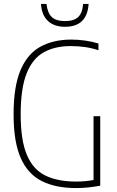

<svg xmlns="http://www.w3.org/2000/svg" viewBox="-20 -950 593 975"><path d="M366 5Q262.5 5 192 -30.5Q121.5 -66 85.2 -147.8Q49 -229.5 49 -369Q49 -511.5 84.5 -594.5Q120 -677.5 185.8 -713.2Q251.5 -749 342 -749Q376 -749 412 -744Q448 -739 480 -729V-695Q442.5 -707 408 -711.5Q373.5 -716 339 -716Q259.5 -716 202.8 -684.8Q146 -653.5 115.5 -578Q85 -502.5 85 -369Q85 -239 116 -164.5Q147 -90 209.5 -59Q272 -28 366 -28Q414 -28 455 -36V-360H489V-7Q452.5 -0.5 424 2.2Q395.5 5 366 5ZM310 -814Q255.5 -814 223.8 -843.2Q192 -872.5 188 -930H216Q221.5 -883.5 243.2 -863.2Q265 -843 310 -843Q355 -843 376.8 -863.2Q398.5 -883.5 402 -930H430Q422.5 -814 310 -814Z"/></svg>

Font: Encode Sans Cnd Th
Style: Regular
Weight: 100
Width: 3
Designer: Multiple Designers
Foundry: Impallari Type
Version: Version 3.002; ttfautohint (v1.8.3) -l 8 -r 50 -G 200 -x 14 